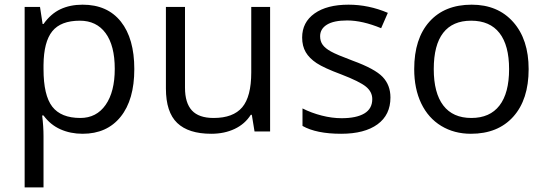

<svg xmlns="http://www.w3.org/2000/svg" viewBox="-20 -565 2348 825"><path d="M335 9.8Q282.7 9.8 239.5 -9.5Q196.3 -28.8 167 -68.8H161.1Q167 -22 167 20V240.2H85.9V-535.2H151.9L163.1 -461.9H167Q198.2 -505.9 239.7 -525.4Q281.2 -544.9 335 -544.9Q441.4 -544.9 499.3 -472.2Q557.1 -399.4 557.1 -268.1Q557.1 -136.2 498.3 -63.2Q439.5 9.8 335 9.8ZM323.2 -476.1Q241.2 -476.1 204.6 -430.7Q168 -385.3 167 -286.1V-268.1Q167 -155.3 204.6 -106.7Q242.2 -58.1 325.2 -58.1Q394.5 -58.1 433.8 -114.3Q473.1 -170.4 473.1 -269Q473.1 -369.1 433.8 -422.6Q394.5 -476.1 323.2 -476.1Z M774.9 -535.2V-188Q774.9 -122.6 804.7 -90.3Q834.5 -58.1 897.9 -58.1Q981.9 -58.1 1020.8 -104Q1059.6 -149.9 1059.6 -253.9V-535.2H1140.6V0H1073.7L1062 -71.8H1057.6Q1032.7 -32.2 988.5 -11.2Q944.3 9.8 887.7 9.8Q790 9.8 741.5 -36.6Q692.9 -83 692.9 -185.1V-535.2Z M1657.7 -146Q1657.7 -71.3 1602.1 -30.8Q1546.4 9.8 1445.8 9.8Q1339.4 9.8 1279.8 -23.9V-99.1Q1318.4 -79.6 1362.5 -68.4Q1406.7 -57.1 1447.8 -57.1Q1511.2 -57.1 1545.4 -77.4Q1579.6 -97.7 1579.6 -139.2Q1579.6 -170.4 1552.5 -192.6Q1525.4 -214.8 1446.8 -245.1Q1372.1 -272.9 1340.6 -293.7Q1309.1 -314.5 1293.7 -340.8Q1278.3 -367.2 1278.3 -403.8Q1278.3 -469.2 1331.5 -507.1Q1384.8 -544.9 1477.5 -544.9Q1564 -544.9 1646.5 -509.8L1617.7 -443.8Q1537.1 -477.1 1471.7 -477.1Q1414.1 -477.1 1384.8 -459Q1355.5 -440.9 1355.5 -409.2Q1355.5 -387.7 1366.5 -372.6Q1377.4 -357.4 1401.9 -343.8Q1426.3 -330.1 1495.6 -304.2Q1590.8 -269.5 1624.3 -234.4Q1657.7 -199.2 1657.7 -146Z M2251.5 -268.1Q2251.5 -137.2 2185.5 -63.7Q2119.6 9.8 2003.4 9.8Q1931.6 9.8 1876 -23.9Q1820.3 -57.6 1790 -120.6Q1759.8 -183.6 1759.8 -268.1Q1759.8 -398.9 1825.2 -471.9Q1890.6 -544.9 2006.8 -544.9Q2119.1 -544.9 2185.3 -470.2Q2251.5 -395.5 2251.5 -268.1ZM1843.8 -268.1Q1843.8 -165.5 1884.8 -111.8Q1925.8 -58.1 2005.4 -58.1Q2085 -58.1 2126.2 -111.6Q2167.5 -165 2167.5 -268.1Q2167.5 -370.1 2126.2 -423.1Q2085 -476.1 2004.4 -476.1Q1924.8 -476.1 1884.3 -423.8Q1843.8 -371.6 1843.8 -268.1Z"/></svg>

Font: CAA NEO Sans
Style: Regular
Weight: 400
Version: Version 1.10